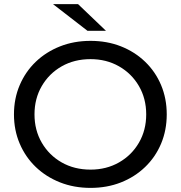

<svg xmlns="http://www.w3.org/2000/svg" viewBox="-20 -907 880 935"><path d="M421 8Q340 8 272 -19Q204 -46 154 -94Q104 -142 76 -207.5Q48 -273 48 -350Q48 -427 76 -492.5Q104 -558 154 -606Q204 -654 272 -681Q340 -708 421 -708Q501 -708 568.5 -681.5Q636 -655 686.5 -606.5Q737 -558 764.5 -492.5Q792 -427 792 -350Q792 -273 764.5 -207.5Q737 -142 686.5 -93.5Q636 -45 568.5 -18.5Q501 8 421 8ZM421 -81Q498 -81 559.5 -116Q621 -151 656.5 -212Q692 -273 692 -350Q692 -427 656.5 -488Q621 -549 559.5 -584Q498 -619 421 -619Q342 -619 280.5 -584Q219 -549 183.5 -488Q148 -427 148 -350Q148 -273 183.5 -212Q219 -151 280.5 -116Q342 -81 421 -81ZM406 -757 238 -887H360L496 -757Z"/></svg>

Font: Montserrat Medium
Style: Regular
Weight: 500
Designer: Julieta Ulanovsky
Foundry: Julieta Ulanovsky
Version: Version 9.000; ttfautohint (v1.8.4.7-5d5b)